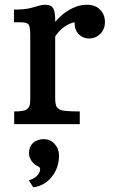

<svg xmlns="http://www.w3.org/2000/svg" viewBox="-20 -525 478 812"><path d="M39.1 0ZM40 -53.7Q82 -53.7 92.8 -62.3Q103.5 -70.8 105.7 -80.6Q107.9 -90.3 107.9 -105V-374Q107.9 -409.2 101.8 -419.9Q95.7 -430.7 68.8 -430.7H39.1V-484.4Q85.4 -484.4 111.1 -491.5Q136.7 -498.5 147.7 -501.7Q158.7 -504.9 171.4 -504.9Q196.3 -504.9 204.8 -490.2Q213.4 -475.6 213.4 -442.4V-432.6Q255.4 -481.9 308.6 -499Q327.6 -504.9 346.7 -504.9Q383.3 -504.9 403.6 -483.9Q423.8 -462.9 423.8 -432.1Q423.8 -401.4 404.3 -381.8Q384.8 -362.3 356.9 -362.3Q329.6 -362.3 311.8 -381.8Q293.9 -401.4 295.9 -430.7Q275.9 -427.7 253.2 -412.4Q230.5 -397 213.4 -370.6V-109.4Q213.4 -90.8 216.6 -79.8Q219.7 -68.8 233.6 -61.3Q247.6 -53.7 317.4 -53.7V0H40ZM102.5 123.5Q102.5 95.7 119.6 79.6Q136.7 63.5 164.6 63.5Q192.4 63.5 210.9 83.7Q229.5 104 229.5 132.8Q229.5 185.1 198.7 223.1Q168 261.2 120.6 267.1L102.1 237.8Q134.8 227.1 145.5 206.1Q156.2 185.1 139.9 178Q123.5 170.9 113 155Q102.5 139.2 102.5 123.5Z"/></svg>

Font: Arbutus Slab
Style: Regular
Weight: 400
Version: Version 1.002; ttfautohint (v0.92) -l 10 -r 16 -G 200 -x 7 -